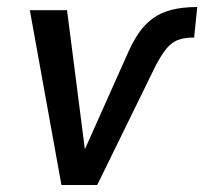

<svg xmlns="http://www.w3.org/2000/svg" viewBox="-20 -527 582 547"><path d="M155 0 65 -498H171L222 -100H221L347 -382Q361 -413 377.5 -436Q394 -459 416 -475Q438 -491 469 -499Q500 -507 542 -507L533 -420Q504 -420 486.5 -413Q469 -406 455.5 -390Q442 -374 425 -343L257 0Z"/></svg>

Font: Nunito Sans 7pt Condensed SemiBold
Style: Italic
Weight: 600
Width: 3
Italic angle: -9°
Designer: Vernon Adams
Foundry: Vernon Adams
Version: Version 3.101;gftools[0.9.27]